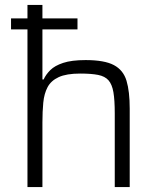

<svg xmlns="http://www.w3.org/2000/svg" viewBox="-20 -763 641 783"><path d="M92 0V-643H25V-688H92V-743H153V-688H296V-643H153V-439H158Q167 -459 185 -477Q203 -495 237.5 -506.5Q272 -518 329 -518Q406 -518 444.5 -497.5Q483 -477 496 -433.5Q509 -390 509 -320V0H448V-301Q448 -355 442.5 -387Q437 -419 422.5 -435.5Q408 -452 380 -457.5Q352 -463 307 -463Q251 -463 219.5 -448.5Q188 -434 174 -407.5Q160 -381 156.5 -344.5Q153 -308 153 -264V0Z"/></svg>

Font: Saira Light
Style: Regular
Weight: 300
Designer: Hector Gatti with collaboration of the Omnibus-Type team
Foundry: Omnibus-Type
Version: Version 1.100; ttfautohint (v1.8.3)